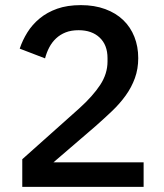

<svg xmlns="http://www.w3.org/2000/svg" viewBox="-20 -730 640 750"><path d="M541 0H67V-108L290 -307Q343 -355 371.5 -398.5Q400 -442 400 -490V-503Q400 -554 369.5 -583Q339 -612 287 -612Q258 -612 236.5 -603.5Q215 -595 199 -580Q183 -565 172.5 -545Q162 -525 156 -502L57 -540Q68 -573 87 -603.5Q106 -634 135 -658Q164 -682 203.5 -696Q243 -710 296 -710Q349 -710 391 -694.5Q433 -679 461.5 -651.5Q490 -624 505 -586Q520 -548 520 -503Q520 -461 507 -425Q494 -389 471 -357Q448 -325 417.5 -296Q387 -267 353 -237L189 -96H541Z"/></svg>

Font: IBM Plex Sans Hebrew Medm
Style: Regular
Weight: 500
Designer: Mike Abbink, Paul van der Laan, Pieter van Rosmalen, Yanek Iontef
Foundry: Bold Monday
Version: Version 1.3